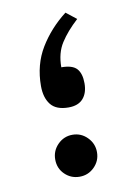

<svg xmlns="http://www.w3.org/2000/svg" viewBox="-65 -545 400 588"><g transform="rotate(-10 135.5 -251.0)"><path d="M211.9 -477.1Q177.7 -445.8 158 -415Q138.2 -384.3 138.2 -339.8Q172.9 -339.8 186.3 -324.7Q199.7 -309.6 199.7 -279.3Q199.7 -249.5 184.6 -232.2Q169.4 -214.8 139.2 -214.8Q100.6 -214.8 83.7 -236.3Q66.9 -257.8 66.9 -293.9Q66.9 -360.4 98.1 -411.9Q129.4 -463.4 179.7 -502.4ZM70.8 -64.9Q70.8 -91.8 89.8 -111.1Q108.9 -130.4 135.7 -130.4Q162.6 -130.4 181.6 -111.1Q200.7 -91.8 200.7 -64.9Q200.7 -38.1 181.6 -19Q162.6 0 135.7 0Q108.9 0 89.8 -18.6Q70.8 -37.1 70.8 -64.9Z"/></g></svg>

Font: Vazirmatn RD UI FD
Style: Regular
Weight: 400
Designer: Saber Rastikerdar
Foundry: Saber Rastikerdar
Version: Version 33.003